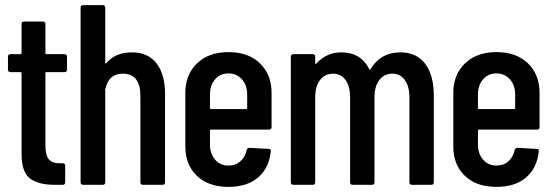

<svg xmlns="http://www.w3.org/2000/svg" viewBox="-20 -720 2153 748"><path d="M241 -449Q241 -439 231 -439H161Q157 -439 157 -435V-154Q157 -114 171 -98.5Q185 -83 215 -84H224Q234 -84 234 -74V-10Q234 0 224 0H193Q129 0 96.5 -25Q64 -50 64 -120V-435Q64 -439 60 -439H21Q11 -439 11 -449V-499Q11 -509 21 -509H60Q64 -509 64 -513V-626Q64 -636 74 -636H147Q157 -636 157 -626V-513Q157 -509 161 -509H231Q241 -509 241 -499Z M494 -516Q556 -516 589.5 -473.5Q623 -431 623 -353V-10Q623 0 613 0H537Q527 0 527 -10V-345Q527 -433 459 -433Q403 -433 391 -374Q390 -373 390 -370V-10Q390 0 380 0H304Q294 0 294 -10V-690Q294 -700 304 -700H380Q390 -700 390 -690V-477Q390 -468 396 -476Q431 -516 494 -516Z M1038 -225Q1038 -215 1028 -215H802Q798 -215 798 -211V-157Q798 -121 818 -98Q838 -75 870 -75Q898 -75 917 -92Q936 -109 941 -136Q944 -144 952 -144L1026 -140Q1037 -140 1035 -130Q1028 -65 985.5 -28.5Q943 8 870 8Q792 8 747 -35Q702 -78 702 -150V-358Q702 -429 747.5 -473Q793 -517 870 -517Q948 -517 993 -473Q1038 -429 1038 -358ZM798 -352V-299Q798 -295 802 -295H939Q943 -295 943 -299V-352Q943 -388 922.5 -411Q902 -434 870 -434Q838 -434 818 -411Q798 -388 798 -352Z M1540 -516Q1603 -516 1636.5 -471.5Q1670 -427 1670 -347V-10Q1670 0 1660 0H1585Q1575 0 1575 -10V-340Q1575 -384 1557 -408.5Q1539 -433 1509 -433Q1477 -433 1458 -408.5Q1439 -384 1439 -341V-10Q1439 0 1429 0H1354Q1344 0 1344 -10V-340Q1344 -384 1326 -408.5Q1308 -433 1278 -433Q1246 -433 1227 -408.5Q1208 -384 1208 -341V-10Q1208 0 1198 0H1123Q1113 0 1113 -10V-499Q1113 -509 1123 -509H1198Q1208 -509 1208 -499V-474Q1208 -468 1213 -473Q1252 -516 1310 -516Q1386 -516 1419 -450Q1421 -445 1424 -451Q1425 -452 1425 -453Q1464 -516 1540 -516Z M2082 -225Q2082 -215 2072 -215H1846Q1842 -215 1842 -211V-157Q1842 -121 1862 -98Q1882 -75 1914 -75Q1942 -75 1961 -92Q1980 -109 1985 -136Q1988 -144 1996 -144L2070 -140Q2081 -140 2079 -130Q2072 -65 2029.5 -28.5Q1987 8 1914 8Q1836 8 1791 -35Q1746 -78 1746 -150V-358Q1746 -429 1791.5 -473Q1837 -517 1914 -517Q1992 -517 2037 -473Q2082 -429 2082 -358ZM1842 -352V-299Q1842 -295 1846 -295H1983Q1987 -295 1987 -299V-352Q1987 -388 1966.5 -411Q1946 -434 1914 -434Q1882 -434 1862 -411Q1842 -388 1842 -352Z"/></svg>

Font: Barlow Condensed Medium
Style: Regular
Weight: 500
Width: 3
Designer: Jeremy Tribby
Foundry: Tribby Type
Version: Version 1.422;hotconv 1.0.109;makeotfexe 2.5.65596